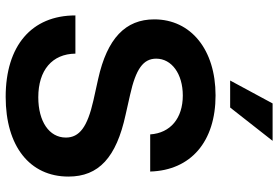

<svg xmlns="http://www.w3.org/2000/svg" viewBox="-174 -809 995 687"><g transform="rotate(90 323.5 -465.5)"><path d="M326.7 11.7C502.9 11.7 611.8 -74.2 611.8 -212.9C611.8 -321.3 543.5 -384.3 390.1 -417.5L318.8 -433.6C227.1 -454.1 189.9 -480.5 189.9 -526.9C189.9 -582.5 244.6 -622.1 321.8 -622.1C402.8 -622.1 456.1 -578.1 460.9 -505.4H593.8C589.4 -650.9 486.8 -739.3 321.3 -739.3C158.2 -739.3 49.3 -651.4 49.3 -520C49.3 -417 117.2 -351.6 262.2 -319.3L339.4 -302.2C434.1 -280.8 472.2 -252.4 472.2 -203.6C472.2 -144 414.6 -105 328.1 -105C231 -105 172.9 -154.8 171.9 -237.8H35.2C35.2 -81.1 143.6 11.7 326.7 11.7ZM268.1 -791.5H364.7L483.9 -943.4H350.1Z"/></g></svg>

Font: Raveo Display Display SemiBold
Style: Regular
Weight: 600
Designer: Jakub Foglar, Rasmus Andersson (Inter)
Foundry: Jakubfoglar.com
Version: Version 1.100;Glyphs 3.2.3 (3260)